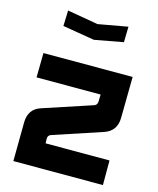

<svg xmlns="http://www.w3.org/2000/svg" viewBox="-127 -960 864 1048"><g transform="rotate(15 305.0 -435.5)"><path d="M465 -783 303 -753 123 -783 126 -871 300 -841 467 -871ZM50 0 52 -219Q53 -295 120 -317L398 -409Q414 -415 415 -433L416 -474H54L56 -612H560L557 -380Q556 -305 488 -282L211 -190Q194 -184 194 -165L195 -139H556V0Z"/></g></svg>

Font: Covid19
Style: Regular
Weight: 400
Designer: Peter Wiegel
Foundry: (c) CAT - Ing. Peter Wiegel.  for Rudolf Maass + Partner GmbH
Version: Version 001.000